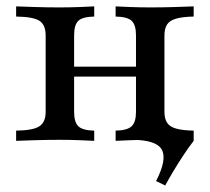

<svg xmlns="http://www.w3.org/2000/svg" viewBox="-20 -435 648 593"><path d="M490.3 137.9 462.1 124.2Q496.8 56.5 479.4 26.6Q462.1 -3.2 386.3 -3.2L446.8 -22.6L558.9 -31.5H578.2V0Q562.9 19.4 546 45.2Q529 71 514.1 96Q499.2 121 490.3 137.9ZM337.1 0V-31.5Q373.4 -32.3 386.7 -45.2Q400 -58.1 400 -89.5V-325.8Q400 -358.1 386.7 -370.6Q373.4 -383.1 337.1 -383.9V-415.3Q352.4 -414.5 382.7 -413.3Q412.9 -412.1 445.2 -412.1Q481.5 -412.1 520.2 -413.3Q558.9 -414.5 578.2 -415.3V-383.9Q543.5 -383.1 523.8 -377.4Q504 -371.8 496 -359.3Q487.9 -346.8 487.9 -325.8V-89.5Q487.9 -68.5 496 -56Q504 -43.5 523.8 -37.9Q543.5 -32.3 578.2 -31.5V0Q558.9 -0.8 520.2 -2Q481.5 -3.2 445.2 -3.2Q412.9 -3.2 382.7 -2Q352.4 -0.8 337.1 0ZM29.8 0V-31.5Q83.1 -32.3 102 -45.2Q121 -58.1 121 -89.5V-325.8Q121 -358.1 102 -370.6Q83.1 -383.1 29.8 -383.9V-415.3Q49.2 -414.5 88.3 -413.3Q127.4 -412.1 163.7 -412.1Q196 -412.1 225.8 -413.3Q255.6 -414.5 271 -415.3V-383.9Q234.7 -383.1 221.8 -370.6Q208.9 -358.1 208.9 -325.8V-89.5Q208.9 -58.1 221.8 -45.2Q234.7 -32.3 271 -31.5V0Q255.6 -0.8 225.8 -2Q196 -3.2 163.7 -3.2Q127.4 -3.2 88.3 -2Q49.2 -0.8 29.8 0ZM175.8 -198.4V-229H432.3V-198.4Z"/></svg>

Font: Playfair 12pt Medium
Style: Regular
Weight: 500
Designer: Claus Eggers Sørensen
Foundry: Claus Eggers Sørensen
Version: Version 2.000;gftools[0.9.28]